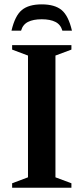

<svg xmlns="http://www.w3.org/2000/svg" viewBox="-20 -882 392 902"><path d="M315.5 -21V0H37V-21L111.5 -49V-621L37 -649V-670H315.5V-649L240.5 -621V-49ZM176 -791.5Q136 -791.5 111.5 -779Q87 -766.5 79 -738H34Q50.5 -808.5 82.8 -835Q115 -861.5 176 -861.5Q237 -861.5 269.2 -835Q301.5 -808.5 318 -738H273Q265 -766.5 240.5 -779Q216 -791.5 176 -791.5Z"/></svg>

Font: Newsreader Text SemiBold
Style: Regular
Weight: 600
Designer: Hugues Gentile
Foundry: Production Type
Version: Version 1.001